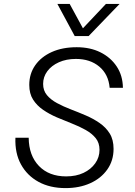

<svg xmlns="http://www.w3.org/2000/svg" viewBox="-20 -952 690 984"><path d="M316 12Q236 12 177.5 -20Q119 -52 87.5 -109.5Q56 -167 59 -246H127Q128 -155 179.5 -101.5Q231 -48 319 -48Q370 -48 408 -66Q446 -84 468 -115Q490 -146 490 -184Q490 -220 470.5 -244Q451 -268 419 -286Q387 -304 348.5 -319Q310 -334 271.5 -350.5Q233 -367 201 -389Q169 -411 149.5 -441.5Q130 -472 130 -517Q130 -574 160.5 -617.5Q191 -661 245.5 -685.5Q300 -710 373 -710Q442 -710 494.5 -684Q547 -658 578 -611.5Q609 -565 610 -502H542Q536 -571 489 -610.5Q442 -650 369 -650Q320 -650 282 -633Q244 -616 222.5 -587Q201 -558 201 -522Q201 -488 220.5 -464.5Q240 -441 272.5 -423.5Q305 -406 343 -391.5Q381 -377 419.5 -360.5Q458 -344 490.5 -321.5Q523 -299 542.5 -267.5Q562 -236 562 -189Q562 -129 530 -83.5Q498 -38 442.5 -13Q387 12 316 12ZM274 -932H337L405 -807L523 -932H593L434 -767H363Z"/></svg>

Font: Azeret Mono ExtraLight
Style: Italic
Weight: 250
Italic angle: -12°
Designer: Martin Vácha
Foundry: Displaay
Version: Version 1.002